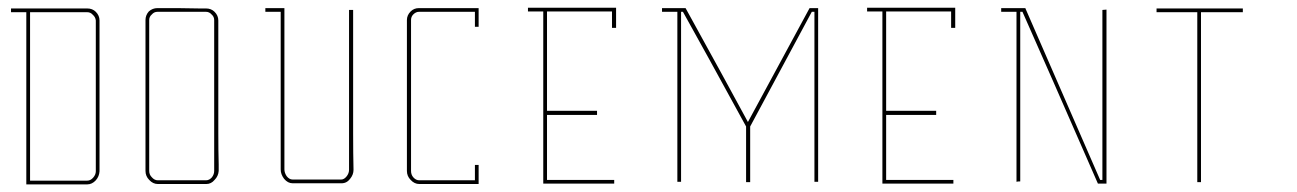

<svg xmlns="http://www.w3.org/2000/svg" viewBox="-20 -861 3390 502"><path d="M48.8 -378.9Q48.8 -378.9 48.8 -380.9Q48.8 -383.8 48.8 -384.8Q48.8 -384.8 48.8 -453.1Q48.8 -520.5 48.8 -608.4Q48.8 -667 48.8 -725.6Q48.8 -784.2 48.8 -829.1Q48.8 -829.1 34.2 -829.1Q18.6 -829.1 8.8 -829.1Q8.8 -829.1 8.8 -831.1Q8.8 -831.1 8.8 -833Q8.8 -836.9 8.8 -838.9Q8.8 -838.9 37.1 -838.9Q64.5 -838.9 100.6 -838.9Q125 -838.9 148.4 -838.9Q172.9 -838.9 191.4 -838.9Q191.4 -838.9 193.4 -838.9Q195.3 -838.9 208 -838.9Q221.7 -838.9 230.5 -830.1Q240.2 -820.3 240.2 -807.6Q240.2 -807.6 240.2 -800.8Q240.2 -793.9 240.2 -789.1Q240.2 -789.1 240.2 -734.4Q240.2 -679.7 240.2 -608.4Q240.2 -560.5 240.2 -513.7Q240.2 -465.8 240.2 -429.7Q240.2 -429.7 240.2 -427.7Q240.2 -425.8 240.2 -413.1Q239.3 -399.4 230.5 -389.6Q220.7 -378.9 208 -378.9Q208 -378.9 204.1 -378.9Q203.1 -378.9 201.2 -378.9Q193.4 -378.9 189.5 -378.9Q189.5 -378.9 168 -378.9Q146.5 -378.9 118.2 -378.9Q99.6 -378.9 81.1 -378.9Q63.5 -378.9 48.8 -378.9ZM58.6 -388.7Q58.6 -388.7 79.1 -388.7Q98.6 -388.7 125 -388.7Q141.6 -388.7 159.2 -388.7Q175.8 -388.7 189.5 -388.7Q189.5 -388.7 189.5 -388.7Q190.4 -388.7 191.4 -388.7Q193.4 -388.7 208 -388.7Q216.8 -388.7 223.6 -396.5Q230.5 -404.3 230.5 -413.1Q230.5 -413.1 230.5 -418.9Q230.5 -425.8 230.5 -429.7Q230.5 -429.7 231.4 -429.7Q233.4 -429.7 235.4 -429.7Q235.4 -429.7 233.4 -429.7Q231.4 -429.7 230.5 -429.7Q230.5 -429.7 230.5 -485.4Q230.5 -540 230.5 -611.3Q230.5 -659.2 230.5 -706.1Q230.5 -753.9 230.5 -790Q230.5 -790 230.5 -792Q230.5 -794.9 230.5 -807.6Q229.5 -816.4 222.7 -822.3Q216.8 -829.1 208 -829.1Q208 -829.1 201.2 -829.1Q195.3 -829.1 191.4 -829.1Q191.4 -829.1 191.4 -831.1Q191.4 -833 191.4 -834Q191.4 -834 191.4 -832Q191.4 -830.1 191.4 -829.1Q191.4 -829.1 170.9 -829.1Q150.4 -829.1 124 -829.1Q107.4 -829.1 89.8 -829.1Q72.3 -829.1 58.6 -829.1Q58.6 -829.1 58.6 -763.7Q58.6 -762.7 58.6 -761.7Q58.6 -694.3 58.6 -607.4Q58.6 -548.8 58.6 -491.2Q58.6 -432.6 58.6 -388.7Z M551.8 -430.7Q551.8 -430.7 551.8 -428.7Q551.8 -426.8 551.8 -414.1Q550.8 -400.4 541 -390.6Q532.2 -379.9 519.5 -379.9Q519.5 -379.9 512.7 -379.9Q504.9 -379.9 500 -379.9Q500 -379.9 500 -381.8Q500 -383.8 500 -384.8Q500 -384.8 500 -382.8Q500 -380.9 500 -379.9Q500 -379.9 481.4 -379.9Q472.7 -379.9 460 -379.9Q418.9 -379.9 392.6 -379.9Q379.9 -379.9 370.1 -390.6Q360.4 -400.4 360.4 -414.1Q360.4 -414.1 360.4 -417Q360.4 -418 360.4 -419.9Q360.4 -426.8 360.4 -430.7Q360.4 -430.7 360.4 -444.3Q360.4 -458 360.4 -485.4Q360.4 -541 360.4 -612.3Q360.4 -659.2 360.4 -706.1Q360.4 -753.9 360.4 -790Q360.4 -790 360.4 -792Q360.4 -794.9 360.4 -808.6Q360.4 -821.3 369.1 -831.1Q378.9 -839.8 391.6 -839.8Q391.6 -839.8 397.5 -839.8Q404.3 -839.8 408.2 -839.8Q408.2 -839.8 408.2 -837.9Q408.2 -835.9 408.2 -835Q408.2 -835 408.2 -836.9Q408.2 -838.9 408.2 -839.8Q408.2 -839.8 443.4 -839.8Q478.5 -838.9 501 -838.9Q501 -838.9 503.9 -838.9Q505.9 -838.9 518.6 -838.9Q532.2 -838.9 541 -830.1Q550.8 -820.3 550.8 -807.6Q550.8 -807.6 550.8 -800.8Q550.8 -793.9 550.8 -789.1Q550.8 -789.1 550.8 -734.4Q550.8 -679.7 550.8 -608.4Q550.8 -561.5 550.8 -513.7Q550.8 -466.8 551.8 -430.7ZM544.9 -430.7Q544.9 -430.7 543.9 -430.7Q542 -430.7 540 -430.7Q540 -430.7 540 -486.3Q540 -541 540 -612.3Q540 -660.2 540 -707Q540 -754.9 540 -791Q540 -791 540 -793Q540 -795.9 540 -808.6Q540 -817.4 533.2 -823.2Q527.3 -830.1 518.6 -830.1Q518.6 -830.1 511.7 -830.1Q505.9 -830.1 501 -830.1Q501 -830.1 501 -832Q501 -834 501 -835Q501 -835 501 -833Q501 -831.1 501 -830.1Q501 -830.1 466.8 -830.1Q431.6 -830.1 408.2 -830.1Q408.2 -830.1 406.2 -830.1Q404.3 -830.1 391.6 -830.1Q382.8 -830.1 377 -823.2Q370.1 -817.4 370.1 -808.6Q370.1 -808.6 370.1 -802.7Q370.1 -795.9 370.1 -791Q370.1 -791 370.1 -736.3Q370.1 -680.7 370.1 -609.4Q370.1 -562.5 370.1 -514.6Q370.1 -466.8 370.1 -430.7Q370.1 -430.7 368.2 -430.7Q366.2 -430.7 365.2 -430.7Q365.2 -430.7 367.2 -430.7Q369.1 -430.7 370.1 -430.7Q370.1 -430.7 370.1 -428.7Q370.1 -426.8 370.1 -414.1Q370.1 -404.3 377 -397.5Q383.8 -389.6 392.6 -389.6Q392.6 -389.6 398.4 -389.6Q405.3 -389.6 409.2 -389.6Q409.2 -389.6 424.8 -389.6Q431.6 -389.6 443.4 -389.6Q476.6 -389.6 499 -389.6Q499 -389.6 502 -389.6Q503.9 -389.6 518.6 -389.6Q527.3 -389.6 534.2 -397.5Q540 -405.3 540 -414.1Q540 -414.1 540 -419.9Q540 -426.8 540 -430.7Q540 -430.7 542 -430.7Q543.9 -430.7 544.9 -430.7Z M904.3 -417Q904.3 -417 902.3 -417Q900.4 -417 898.4 -417Q898.4 -417 899.4 -417Q900.4 -417 904.3 -417Q904.3 -404.3 895.5 -393.6Q886.7 -381.8 873 -381.8Q873 -381.8 854.5 -381.8Q845.7 -381.8 832 -381.8Q791 -381.8 763.7 -381.8Q763.7 -381.8 761.7 -381.8Q758.8 -381.8 745.1 -381.8Q732.4 -381.8 722.7 -393.6Q713.9 -405.3 713.9 -418Q713.9 -418 713.9 -422.9Q713.9 -428.7 713.9 -431.6Q713.9 -431.6 713.9 -493.2Q713.9 -553.7 713.9 -632.8Q713.9 -685.5 713.9 -737.3Q713.9 -790 713.9 -830.1Q713.9 -830.1 699.2 -830.1Q683.6 -830.1 673.8 -830.1Q673.8 -830.1 673.8 -832Q673.8 -832 673.8 -834Q673.8 -837.9 673.8 -839.8Q673.8 -839.8 692.4 -839.8Q710.9 -839.8 723.6 -839.8Q723.6 -839.8 723.6 -837.9Q723.6 -835.9 723.6 -835Q723.6 -835 723.6 -773.4Q723.6 -711.9 723.6 -631.8Q723.6 -578.1 723.6 -525.4Q723.6 -472.7 723.6 -431.6Q723.6 -431.6 721.7 -431.6Q719.7 -431.6 718.8 -431.6Q718.8 -431.6 720.7 -431.6Q722.7 -431.6 723.6 -431.6Q723.6 -431.6 723.6 -430.7Q723.6 -428.7 723.6 -418Q723.6 -409.2 729.5 -400.4Q736.3 -391.6 745.1 -391.6Q745.1 -391.6 752 -391.6Q758.8 -391.6 763.7 -391.6Q763.7 -391.6 763.7 -389.6Q763.7 -388.7 763.7 -386.7Q763.7 -386.7 763.7 -388.7Q763.7 -390.6 763.7 -391.6Q763.7 -391.6 777.3 -391.6Q791 -391.6 872.1 -391.6Q879.9 -391.6 886.7 -400.4Q892.6 -408.2 892.6 -417Q892.6 -417 892.6 -481.4Q892.6 -544.9 892.6 -627.9Q892.6 -682.6 892.6 -738.3Q892.6 -793 892.6 -835Q892.6 -835 896.5 -835Q900.4 -835 903.3 -835Q903.3 -835 903.3 -770.5Q903.3 -707 903.3 -624Q903.3 -569.3 903.3 -513.7Q903.3 -459 904.3 -417Z M1231.4 -379.9Q1231.4 -379.9 1210.9 -379.9Q1189.5 -379.9 1162.1 -379.9Q1144.5 -379.9 1126 -379.9Q1108.4 -379.9 1094.7 -379.9Q1094.7 -379.9 1093.8 -379.9Q1093.8 -379.9 1091.8 -379.9Q1089.8 -379.9 1076.2 -379.9Q1063.5 -379.9 1053.7 -390.6Q1043.9 -400.4 1043.9 -414.1Q1043.9 -414.1 1043.9 -417Q1043.9 -418 1043.9 -419.9Q1043.9 -426.8 1043.9 -430.7Q1043.9 -430.7 1043.9 -432.6Q1043.9 -439.5 1043.9 -485.4Q1043.9 -541 1043.9 -612.3Q1043.9 -659.2 1043.9 -706.1Q1043.9 -753.9 1043.9 -790Q1043.9 -790 1043.9 -792Q1043.9 -794.9 1043.9 -808.6Q1043.9 -821.3 1053.7 -831.1Q1062.5 -839.8 1075.2 -839.8Q1075.2 -839.8 1082 -839.8Q1087.9 -839.8 1092.8 -839.8Q1092.8 -839.8 1113.3 -839.8Q1132.8 -839.8 1160.2 -839.8Q1177.7 -839.8 1195.3 -839.8Q1212.9 -839.8 1226.6 -839.8Q1226.6 -839.8 1228.5 -839.8Q1230.5 -839.8 1231.4 -839.8Q1231.4 -839.8 1231.4 -821.3Q1231.4 -803.7 1231.4 -791Q1231.4 -791 1227.5 -791Q1223.6 -791 1221.7 -791Q1221.7 -791 1221.7 -805.7Q1221.7 -820.3 1221.7 -830.1Q1221.7 -830.1 1202.1 -830.1Q1182.6 -830.1 1156.2 -830.1Q1139.6 -830.1 1122.1 -830.1Q1105.5 -830.1 1092.8 -830.1Q1092.8 -830.1 1092.8 -832Q1092.8 -834 1092.8 -835Q1092.8 -835 1092.8 -833Q1092.8 -831.1 1092.8 -830.1Q1092.8 -830.1 1089.8 -830.1Q1087.9 -830.1 1075.2 -830.1Q1067.4 -830.1 1060.5 -823.2Q1054.7 -817.4 1054.7 -808.6Q1054.7 -808.6 1054.7 -802.7Q1054.7 -795.9 1054.7 -791Q1054.7 -791 1054.7 -736.3Q1054.7 -680.7 1054.7 -609.4Q1054.7 -562.5 1054.7 -514.6Q1054.7 -466.8 1054.7 -430.7Q1054.7 -430.7 1052.7 -430.7Q1050.8 -430.7 1049.8 -430.7Q1049.8 -430.7 1051.8 -430.7Q1052.7 -430.7 1054.7 -430.7Q1054.7 -430.7 1054.7 -428.7Q1054.7 -426.8 1054.7 -414.1Q1054.7 -404.3 1060.5 -397.5Q1067.4 -389.6 1076.2 -389.6Q1076.2 -389.6 1083 -389.6Q1089.8 -389.6 1094.7 -389.6Q1094.7 -389.6 1114.3 -389.6Q1132.8 -389.6 1158.2 -389.6Q1174.8 -389.6 1191.4 -389.6Q1209 -389.6 1221.7 -389.6Q1221.7 -389.6 1221.7 -405.3Q1221.7 -419.9 1221.7 -429.7Q1221.7 -429.7 1225.6 -429.7Q1228.5 -429.7 1231.4 -429.7Q1231.4 -429.7 1231.4 -412.1Q1231.4 -394.5 1231.4 -382.8Q1231.4 -382.8 1231.4 -381.8Q1231.4 -380.9 1231.4 -379.9Z M1410.2 -571.3Q1454.1 -571.3 1541 -571.3Q1541 -567.4 1541 -560.5Q1497.1 -560.5 1410.2 -560.5Q1410.2 -564.5 1410.2 -571.3ZM1410.2 -831.1Q1407.2 -831.1 1400.4 -831.1Q1400.4 -805.7 1400.4 -776.4Q1400.4 -630.9 1400.4 -380.9Q1404.3 -380.9 1410.2 -380.9Q1410.2 -380.9 1410.2 -380.9Q1468.8 -380.9 1585.9 -380.9Q1585.9 -384.8 1585.9 -390.6Q1527.3 -390.6 1410.2 -390.6Q1410.2 -538.1 1410.2 -831.1ZM1585.9 -840.8Q1585.9 -840.8 1585.9 -840.8Q1510.7 -840.8 1360.4 -840.8Q1360.4 -837.9 1360.4 -831.1Q1433.6 -831.1 1580.1 -831.1Q1580.1 -816.4 1580.1 -788.1Q1584 -788.1 1590.8 -788.1Q1590.8 -805.7 1590.8 -840.8Q1588.9 -840.8 1585.9 -840.8Z M2109.4 -830.1Q2109.4 -681.6 2109.4 -385.7Q2112.3 -385.7 2119.1 -385.7Q2119.1 -534.2 2119.1 -830.1Q2119.1 -830.1 2119.1 -830.1Q2119.1 -833 2119.1 -839.8Q2111.3 -839.8 2096.7 -839.8Q2096.7 -839.8 2096.7 -839.8Q2096.7 -839.8 2096.7 -839.8Q2043 -740.2 1935.5 -542Q1881.8 -641.6 1772.5 -839.8Q1772.5 -839.8 1771.5 -839.8Q1771.5 -839.8 1771.5 -839.8Q1752 -839.8 1710.9 -839.8Q1710.9 -837.9 1710.9 -835Q1710.9 -833 1710.9 -830.1Q1724.6 -830.1 1751 -830.1Q1751 -681.6 1751 -385.7Q1753.9 -385.7 1760.7 -385.7Q1760.7 -534.2 1760.7 -830.1Q1762.7 -830.1 1765.6 -830.1Q1821.3 -730.5 1930.7 -530.3Q1930.7 -481.4 1930.7 -384.8Q1934.6 -384.8 1941.4 -384.8Q1941.4 -433.6 1941.4 -530.3Q1995.1 -629.9 2102.5 -830.1Q2104.5 -830.1 2109.4 -830.1Z M2296.9 -571.3Q2340.8 -571.3 2427.7 -571.3Q2427.7 -567.4 2427.7 -560.5Q2383.8 -560.5 2296.9 -560.5Q2296.9 -564.5 2296.9 -571.3ZM2296.9 -831.1Q2293.9 -831.1 2287.1 -831.1Q2287.1 -805.7 2287.1 -776.4Q2287.1 -630.9 2287.1 -380.9Q2291 -380.9 2296.9 -380.9Q2296.9 -380.9 2296.9 -380.9Q2355.5 -380.9 2472.7 -380.9Q2472.7 -384.8 2472.7 -390.6Q2414.1 -390.6 2296.9 -390.6Q2296.9 -538.1 2296.9 -831.1ZM2472.7 -840.8Q2472.7 -840.8 2472.7 -840.8Q2397.5 -840.8 2247.1 -840.8Q2247.1 -837.9 2247.1 -831.1Q2320.3 -831.1 2466.8 -831.1Q2466.8 -816.4 2466.8 -788.1Q2470.7 -788.1 2477.5 -788.1Q2477.5 -805.7 2477.5 -840.8Q2475.6 -840.8 2472.7 -840.8Z M2873 -390.6Q2873 -539.1 2873 -835.9Q2869.1 -835.9 2862.3 -835Q2862.3 -686.5 2862.3 -390.6Q2860.4 -390.6 2856.4 -390.6Q2791 -540 2661.1 -838.9Q2661.1 -838.9 2661.1 -838.9Q2661.1 -838.9 2661.1 -839.8Q2639.6 -839.8 2597.7 -839.8Q2597.7 -837.9 2597.7 -835Q2597.7 -833 2597.7 -830.1Q2611.3 -830.1 2637.7 -830.1Q2637.7 -681.6 2637.7 -385.7Q2640.6 -386.7 2647.5 -386.7Q2647.5 -534.2 2647.5 -830.1Q2649.4 -830.1 2653.3 -830.1Q2719.7 -680.7 2850.6 -380.9Q2850.6 -380.9 2850.6 -380.9Q2850.6 -380.9 2850.6 -380.9Q2858.4 -380.9 2873 -380.9Q2873 -384.8 2873 -390.6Q2873 -390.6 2873 -390.6Z M3003.9 -829.1Q3039.1 -829.1 3110.4 -829.1Q3110.4 -680.7 3110.4 -384.8Q3113.3 -384.8 3120.1 -384.8Q3120.1 -533.2 3120.1 -829.1Q3156.2 -829.1 3229.5 -829.1Q3229.5 -832 3229.5 -838.9Q3154.3 -838.9 3003.9 -838.9Q3003.9 -835.9 3003.9 -829.1Z"/></svg>

Font: Reach
Style: Line
Weight: 400
Designer: Billy Harris
Version: Reach Line